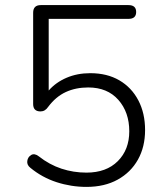

<svg xmlns="http://www.w3.org/2000/svg" viewBox="-20 -725 640 753"><path d="M319 8Q259 8 202 -10.5Q145 -29 99 -67Q85 -78 87 -93.5Q89 -109 102 -117Q115 -125 132 -112Q174 -79 221 -63.5Q268 -48 319 -48Q397 -48 442 -93Q487 -138 487 -210Q487 -285 444 -333.5Q401 -382 326 -382Q277 -382 238 -364Q199 -346 169 -306Q157 -288 139 -288Q110 -288 110 -317V-675Q110 -705 140 -705H484Q514 -705 514 -678Q514 -651 484 -651H171V-370Q199 -402 241 -420Q283 -438 334 -438Q400 -438 448 -410Q496 -382 522.5 -331.5Q549 -281 549 -215Q549 -149 521 -99Q493 -49 441.5 -20.5Q390 8 319 8Z"/></svg>

Font: Nunito Light
Style: Regular
Weight: 300
Designer: Vernon Adams
Foundry: Vernon Adams
Version: Version 3.601; ttfautohint (v1.8.2.53-6de2)